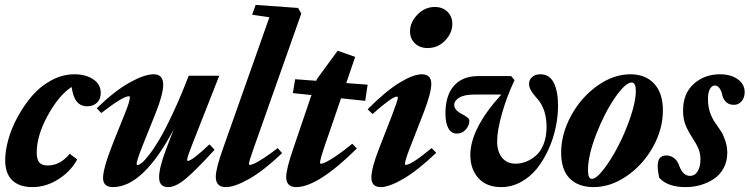

<svg xmlns="http://www.w3.org/2000/svg" viewBox="-20 -745 3030 776"><path d="M110.8 11.2Q58.1 11.2 29.5 -16.4Q1 -43.9 1 -97.7Q1 -135.3 13.7 -181.2Q26.4 -227.1 51.8 -273.4Q77.1 -319.8 110.1 -358.2Q143.1 -396.5 188.2 -420.7Q233.4 -444.8 281.2 -444.8Q325.7 -444.8 356.4 -424.8Q387.2 -404.8 387.2 -369.1Q387.2 -344.7 372.1 -330.1Q356.9 -315.4 332.5 -315.4Q305.7 -315.4 290.3 -334.5Q274.9 -353.5 269.5 -393.6Q217.3 -359.4 172.9 -278.1Q128.4 -196.8 128.4 -128.4Q128.4 -100.6 138.9 -88.4Q149.4 -76.2 172.4 -76.2Q223.6 -76.2 261.7 -123.5L292 -100.6Q265.6 -51.8 215.6 -20.3Q165.5 11.2 110.8 11.2Z M436.5 11.2Q396.5 11.2 396.5 -25.9Q396.5 -65.4 439 -172.4L485.4 -287.6Q504.9 -335.9 504.9 -351.6Q504.9 -356 501 -356Q476.6 -356 389.2 -288.1L371.1 -307.6Q443.8 -377.9 503.9 -411.4Q564 -444.8 601.1 -444.8Q639.6 -444.8 639.6 -402.8Q639.6 -364.7 609.9 -290L555.7 -154.8Q532.2 -95.2 532.2 -82Q532.2 -78.1 536.1 -78.1Q542 -78.1 552.7 -86.4Q563.5 -94.7 582.8 -119.4Q602.1 -144 624.5 -181.9Q647 -219.7 678.5 -286.9Q710 -354 742.7 -439H866.2L758.8 -166Q736.3 -109.4 736.3 -99.1Q736.3 -94.7 739.3 -94.7Q755.9 -94.7 826.7 -161.6L847.2 -139.6Q768.6 -53.7 729 -21.2Q689.5 11.2 659.2 11.2Q623 11.2 623 -28.8Q623 -67.9 652.8 -146L682.1 -222.2Q558.6 11.2 436.5 11.2Z M892.6 11.2Q852.1 11.2 852.1 -30.3Q852.1 -63 880.9 -143.6L1068.8 -675.3L999 -685.5L1013.2 -725.1L1184.6 -712.9L1197.8 -690.4L1005.4 -146Q986.3 -93.3 986.3 -82.5Q986.3 -78.6 990.7 -78.6Q996.1 -78.6 1008.5 -84.2Q1021 -89.8 1045.9 -106Q1070.8 -122.1 1102.5 -146.5L1120.1 -126Q1046.4 -55.7 987.5 -22.2Q928.7 11.2 892.6 11.2Z M1177.2 11.2Q1136.7 11.2 1136.7 -30.3Q1136.7 -61 1165 -143.6L1238.8 -360.8L1163.6 -368.7L1172.9 -424.8L1258.3 -418.5L1260.7 -425.3L1344.7 -540L1415.5 -515.1L1379.4 -409.2L1465.8 -402.8L1456.1 -337.4L1358.4 -347.7L1291 -151.4Q1273.4 -99.6 1273.4 -86.9Q1273.4 -83.5 1277.3 -83.5Q1283.7 -83.5 1297.4 -89.8Q1311 -96.2 1339.6 -115.5Q1368.2 -134.8 1403.8 -164.1L1422.4 -145Q1264.6 11.2 1177.2 11.2Z M1708 -550.8Q1676.8 -550.8 1657 -569.8Q1637.2 -588.9 1637.2 -618.2Q1637.2 -654.8 1667 -685.8Q1696.8 -716.8 1737.3 -716.8Q1768.6 -716.8 1788.3 -697.8Q1808.1 -678.7 1808.1 -648.4Q1808.1 -611.3 1779.1 -581.1Q1750 -550.8 1708 -550.8ZM1519 11.2Q1481 11.2 1481 -27.8Q1481 -64.9 1511.7 -143.6L1564.5 -279.3Q1587.9 -340.3 1587.9 -350.6Q1587.9 -354.5 1584 -354.5Q1564.5 -354.5 1485.8 -284.2L1465.8 -303.2Q1538.6 -376.5 1594.5 -410.6Q1650.4 -444.8 1684.6 -444.8Q1723.1 -444.8 1723.1 -406.2Q1723.1 -369.6 1692.9 -291.5L1636.2 -146Q1616.7 -95.7 1616.7 -82.5Q1616.7 -78.6 1620.1 -78.6Q1642.6 -78.6 1724.6 -146.5L1743.2 -127.4Q1667 -55.2 1609.9 -22Q1552.7 11.2 1519 11.2Z M2005.4 11.2Q1946.3 11.2 1913.6 -25.1Q1880.9 -61.5 1880.9 -118.7Q1880.9 -224.6 2005.9 -362.8H1896.5Q1856.9 -362.8 1836.4 -350.6Q1815.9 -338.4 1815.9 -320.3Q1815.9 -309.1 1825.4 -299.3Q1835 -289.6 1846.4 -284.2Q1857.9 -278.8 1867.4 -271.5Q1877 -264.2 1877 -257.3Q1877 -237.3 1862.3 -221.2Q1847.7 -205.1 1826.7 -205.1Q1803.7 -205.1 1792 -226.8Q1780.3 -248.5 1780.3 -286.6Q1780.3 -358.9 1814.7 -398.2Q1849.1 -437.5 1913.1 -437.5H2045.9L2059.6 -420.9Q2028.8 -356.4 2009 -286.9Q1989.3 -217.3 1989.3 -173.3Q1989.3 -132.3 2009 -107.9Q2028.8 -83.5 2063.5 -83.5Q2085 -83.5 2106 -91.6Q2127 -99.6 2146.2 -116.2Q2165.5 -132.8 2177.2 -162.8Q2189 -192.9 2189 -231.9Q2189 -306.2 2148.9 -349.1Q2118.2 -382.3 2118.2 -405.8Q2118.2 -422.9 2130.9 -433.8Q2143.6 -444.8 2164.1 -444.8Q2201.2 -444.8 2218.3 -410.2Q2235.4 -375.5 2235.4 -317.9Q2235.4 -274.9 2225.8 -229.5Q2216.3 -184.1 2196.8 -141.1Q2177.2 -98.1 2150.4 -64.2Q2123.5 -30.3 2085.7 -9.5Q2047.9 11.2 2005.4 11.2Z M2379.4 11.2Q2317.4 11.2 2282.7 -23.7Q2248 -58.6 2248 -127.9Q2248 -204.1 2288.6 -278.1Q2329.1 -352.1 2394.3 -398.4Q2459.5 -444.8 2527.8 -444.8Q2588.9 -444.8 2624 -406.7Q2659.2 -368.7 2659.2 -298.8Q2659.2 -222.7 2618.7 -150.4Q2578.1 -78.1 2512.9 -33.4Q2447.8 11.2 2379.4 11.2ZM2372.1 -22Q2390.1 -22 2420.7 -61.8Q2451.2 -101.6 2479.5 -156.5Q2507.8 -211.4 2528.8 -273.9Q2549.8 -336.4 2549.8 -377.4Q2549.8 -411.6 2533.2 -411.6Q2507.8 -411.6 2465.3 -349.9Q2422.9 -288.1 2389.6 -202.1Q2356.4 -116.2 2356.4 -57.1Q2356.4 -22 2372.1 -22Z M2751.5 11.2Q2676.8 11.2 2644 -27.3Q2638.2 -56.6 2638.2 -74.7Q2638.2 -116.7 2672.9 -116.7Q2690.4 -116.7 2704.3 -106Q2718.3 -95.2 2724.1 -78.1Q2739.3 -34.2 2768.1 -34.2Q2788.6 -34.2 2799.8 -52.7Q2811 -71.3 2811 -100.1Q2811 -124 2803.2 -143.1Q2795.4 -162.1 2777.8 -189Q2759.3 -217.3 2750 -241.7Q2740.7 -266.1 2740.7 -297.9Q2740.7 -367.7 2784.2 -406.2Q2827.6 -444.8 2890.1 -444.8Q2933.1 -444.8 2961.4 -425Q2989.7 -405.3 2989.7 -372.6Q2989.7 -350.1 2977.3 -335.7Q2964.8 -321.3 2946.3 -321.3Q2925.3 -321.3 2913.3 -334Q2901.4 -346.7 2898.4 -363.8Q2896 -376.5 2888.4 -387.9Q2880.9 -399.4 2869.1 -399.4Q2856.9 -399.4 2849.1 -385Q2841.3 -370.6 2841.3 -344.7Q2841.3 -289.6 2872.1 -246.6Q2887.7 -224.6 2896 -211.2Q2904.3 -197.8 2911.9 -174.8Q2919.4 -151.9 2919.4 -127.9Q2919.4 -93.3 2904.8 -65.9Q2890.1 -38.6 2865.7 -22.2Q2841.3 -5.9 2812.3 2.7Q2783.2 11.2 2751.5 11.2Z"/></svg>

Font: Elstob Grade
Style: Italic
Weight: 400
Italic angle: -20°
Designer: Peter S. Baker
Version: Version 1.015